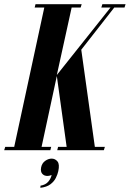

<svg xmlns="http://www.w3.org/2000/svg" viewBox="-88 -719 621 919"><path d="M-68 0 -63 -16H-20L124 -683H78L82 -699H303L298 -683H255L184 -360L441 -683H397L402 -699H513L508 -683H459L301 -481L366 -16H414L409 0H186L190 -16H231L184 -355L111 -16H157L153 0ZM159.2 118.8Q134.6 128.4 119.3 117.3Q104 106.2 108.8 82.2Q113 61.8 128.3 51Q143.6 40.2 159.2 40.2Q176 40.2 187.1 53.7Q198.2 67.2 191 100.2Q188 114.6 179.6 132Q171.2 149.4 153.5 162.9Q135.8 176.4 105.2 180L105.8 169.8Q130.4 165.6 143 150.6Q155.6 135.6 159.2 118.8Z"/></svg>

Font: Emberly Black
Style: Italic
Weight: 900
Italic angle: -12°
Designer: Rajesh Rajput
Foundry: Rajesh Rajput
Version: Version 1.000